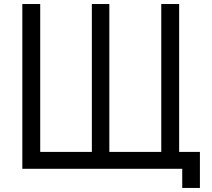

<svg xmlns="http://www.w3.org/2000/svg" viewBox="-20 -805 1040 944"><path d="M89.8 -785.2H177.7V-58.1H431.6V-785.2H517.6V-58.1H772.9V-785.2H860.8V-58.1H962.9V119.1H876V24.9H89.8Z"/></svg>

Font: BIZ UDPGothic
Style: Regular
Weight: 400
Designer: TypeBank Co., Ltd.
Foundry: Morisawa Inc.
Version: Version 1.051